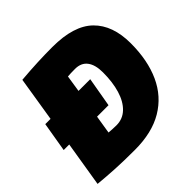

<svg xmlns="http://www.w3.org/2000/svg" viewBox="-182 -877 1054 1054"><g transform="rotate(-45 345.5 -350.0)"><path d="M10 -266 39 -438H80L122 -699Q193 -705 252 -707.5Q311 -710 366 -710Q532 -710 608.5 -635Q685 -560 685 -420Q685 -288 641 -191.5Q597 -95 508.5 -42.5Q420 10 287 10Q202 10 137 6.5Q72 3 10 -3L53 -266ZM311 -157Q360 -157 394.5 -190Q429 -223 446.5 -281Q464 -339 464 -415Q464 -474 440 -505.5Q416 -537 369 -537Q350 -537 336.5 -536.5Q323 -536 312 -535L297 -438H388L358 -266H269L252 -160Q269 -159 279.5 -158Q290 -157 311 -157Z"/></g></svg>

Font: Georama Black
Style: Italic
Weight: 900
Italic angle: -9°
Designer: Jean-Baptiste Levee
Foundry: Production Type
Version: Version 1.000